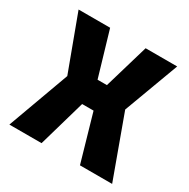

<svg xmlns="http://www.w3.org/2000/svg" viewBox="-132 -681 788 801"><g transform="rotate(30 261.5 -280.0)"><path d="M14 0 122 -296 24 -560H176L239 -346H284L347 -560H499L401 -296L509 0H354L289 -226H234L169 0Z"/></g></svg>

Font: Tektur SemiCondensed SemiBold
Style: Regular
Weight: 600
Width: 4
Designer: Adam Jagosz
Foundry: Adam Jagosz
Version: Version 1.005;gftools[0.9.30]